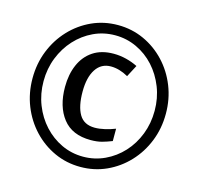

<svg xmlns="http://www.w3.org/2000/svg" viewBox="-106 -837 992 960"><g transform="rotate(15 390.0 -357.0)"><path d="M409 -515Q359 -515 331.5 -473Q304 -431 304 -357Q304 -281 328.5 -239.5Q353 -198 409 -198Q433 -198 461 -204.5Q489 -211 514 -221V-157Q489 -147 464 -140Q439 -133 405 -133Q309 -133 261 -194.5Q213 -256 213 -357Q213 -422 235 -472.5Q257 -523 300 -551.5Q343 -580 406 -580Q439 -580 471 -572Q503 -564 531 -550L499 -489Q476 -502 453.5 -508.5Q431 -515 409 -515ZM45 -357Q45 -433 71.5 -499.5Q98 -566 145.5 -616.5Q193 -667 255.5 -695.5Q318 -724 390 -724Q462 -724 524.5 -695.5Q587 -667 634.5 -616.5Q682 -566 708.5 -499.5Q735 -433 735 -357Q735 -281 708.5 -214.5Q682 -148 634.5 -97.5Q587 -47 524.5 -18.5Q462 10 390 10Q318 10 255.5 -18.5Q193 -47 145.5 -97.5Q98 -148 71.5 -214.5Q45 -281 45 -357ZM102 -357Q102 -292 124.5 -235Q147 -178 186.5 -135Q226 -92 278 -67.5Q330 -43 390 -43Q449 -43 501.5 -67.5Q554 -92 593.5 -135Q633 -178 655 -235Q677 -292 677 -357Q677 -422 654.5 -479Q632 -536 593 -579Q554 -622 501.5 -646.5Q449 -671 390 -671Q330 -671 278 -646.5Q226 -622 186.5 -579Q147 -536 124.5 -479Q102 -422 102 -357Z"/></g></svg>

Font: Noto Sans Display SemiBold
Style: Regular
Weight: 600
Designer: Monotype Design Team
Foundry: Monotype Imaging Inc.
Version: Version 2.003